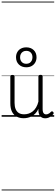

<svg xmlns="http://www.w3.org/2000/svg" viewBox="-20 -1435 686 2360"><path d="M270 18Q222 18 185 -1.5Q148 -21 127.5 -61.5Q107 -102 107 -166V-496Q107 -505 113 -509.5Q119 -514 132 -514Q146 -514 152.5 -509.5Q159 -505 159 -496V-171Q159 -127 171.5 -95.5Q184 -64 210 -47Q236 -30 277 -30Q306 -30 333 -39Q360 -48 383 -66.5Q406 -85 424 -115Q442 -145 452 -186V-496Q452 -506 458.5 -510.5Q465 -515 479 -515Q492 -515 498 -510.5Q504 -506 504 -496V-93Q504 -73 508.5 -58.5Q513 -44 523 -36.5Q533 -29 547 -29Q557 -29 567 -32.5Q577 -36 587 -43Q597 -50 607 -61Q613 -67 620 -66.5Q627 -66 633 -59Q638 -54 639.5 -47Q641 -40 636 -34Q625 -19 609 -7Q593 5 575 12Q557 19 537 19Q517 19 502 13Q487 7 476 -5Q465 -17 459 -35Q453 -53 452 -76V-97Q437 -63 415.5 -41Q394 -19 370 -6Q346 7 320.5 12.5Q295 18 270 18ZM303 -608Q247 -608 212 -642Q177 -676 177 -731Q177 -767 193 -795Q209 -823 237.5 -838Q266 -853 303 -853Q359 -853 394 -819.5Q429 -786 429 -731Q429 -695 413 -667Q397 -639 369 -623.5Q341 -608 303 -608ZM303 -651Q327 -651 343.5 -661Q360 -671 369.5 -689Q379 -707 379 -731Q379 -767 358.5 -788.5Q338 -810 303 -810Q280 -810 263 -800Q246 -790 236.5 -772.5Q227 -755 227 -731Q227 -695 247.5 -673Q268 -651 303 -651ZM0 895H646V905H0ZM0 -20H646V0H0ZM0 -505H646V-500H0ZM0 -1415H646V-1405H0Z"/></svg>

Font: Playwrite BE WAL Guides
Style: Regular
Weight: 400
Designer: Veronika Burian, José Scaglione
Foundry: TypeTogether
Version: Version 1.003